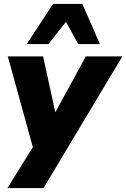

<svg xmlns="http://www.w3.org/2000/svg" viewBox="-20 -784 647 984"><path d="M18 180 169 -63 159 9 20 -495H201L271 -173H244L420 -495H607L203 180ZM117 -558 252 -764H402L492 -558H381L318 -672L228 -558Z"/></svg>

Font: Nunito Sans 11pt Black
Style: Italic
Weight: 900
Italic angle: -9°
Version: Version 3.101;gftools[0.9.27]